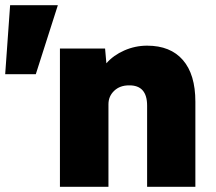

<svg xmlns="http://www.w3.org/2000/svg" viewBox="-129 -720 834 740"><path d="M-109 -434 -90 -700H94L9 -434ZM102 0V-533H276L281 -476Q308 -507 350 -525.5Q392 -544 438 -544Q528 -544 576 -488.5Q624 -433 624 -328V0H438V-313Q438 -392 368 -391Q333 -391 311 -370Q289 -349 289 -318V0Z"/></svg>

Font: Lexend Deca ExtraBold
Style: Regular
Weight: 800
Designer: Bonnie Shaver-Troup, Thomas Jockin
Foundry: Lexend
Version: Version 1.008; ttfautohint (v1.8.4.7-5d5b)